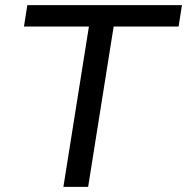

<svg xmlns="http://www.w3.org/2000/svg" viewBox="-20 -725 726 745"><path d="M226 0 325 -622H73L86 -705H686L673 -622H421L322 0Z"/></svg>

Font: Nunito Sans 10pt Medium
Style: Italic
Weight: 500
Italic angle: -9°
Designer: Vernon Adams
Foundry: Vernon Adams
Version: Version 3.101;gftools[0.9.27]